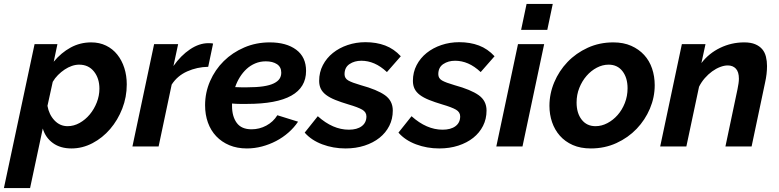

<svg xmlns="http://www.w3.org/2000/svg" viewBox="-70 -750 3986 983"><path d="M107 -524H224L205 -434Q243 -480 291.5 -506.5Q340 -533 397 -533Q439 -533 473 -516.5Q507 -500 530.5 -470.5Q554 -441 566.5 -402Q579 -363 579 -318Q579 -253 556 -194Q533 -135 494 -89.5Q455 -44 403.5 -17Q352 10 296 10Q239 10 201 -17.5Q163 -45 149 -92L84 213H-50ZM276 -104Q308 -104 337.5 -120.5Q367 -137 389.5 -164Q412 -191 425.5 -225.5Q439 -260 439 -296Q439 -349 411 -384Q383 -419 335 -419Q317 -419 298 -412.5Q279 -406 261 -394Q243 -382 227 -366Q211 -350 200 -331L173 -208Q181 -163 209 -133.5Q237 -104 276 -104Z M719 -524H842L818 -412Q856 -466 903 -497.5Q950 -529 997 -529Q1007 -529 1012 -528.5Q1017 -528 1021 -527L996 -408Q939 -407 888.5 -384.5Q838 -362 809 -317L742 0H608Z M1194 10Q1144 10 1104.5 -6.5Q1065 -23 1037 -52.5Q1009 -82 994.5 -122.5Q980 -163 980 -211Q980 -276 1005.5 -334.5Q1031 -393 1075.5 -437Q1120 -481 1180.5 -507Q1241 -533 1311 -533Q1396 -533 1446.5 -495.5Q1497 -458 1497 -387Q1497 -218 1195 -218Q1177 -218 1158 -218Q1139 -218 1118 -220V-207Q1118 -154 1142 -121Q1166 -88 1218 -88Q1258 -88 1293.5 -107Q1329 -126 1350 -160L1456 -127Q1436 -97 1407 -71.5Q1378 -46 1343.5 -28Q1309 -10 1271 0Q1233 10 1194 10ZM1291 -436Q1262 -436 1237 -425.5Q1212 -415 1192.5 -397Q1173 -379 1158 -355Q1143 -331 1134 -304Q1150 -303 1165 -303Q1180 -303 1196 -303Q1244 -303 1277.5 -308Q1311 -313 1331.5 -323Q1352 -333 1361 -346.5Q1370 -360 1370 -378Q1370 -407 1348 -421.5Q1326 -436 1291 -436Z M1699 10Q1636 10 1580 -11Q1524 -32 1490 -71L1557 -155Q1634 -86 1716 -86Q1758 -86 1782 -104Q1806 -122 1806 -154Q1806 -176 1784.5 -188.5Q1763 -201 1715 -215Q1675 -227 1646.5 -238.5Q1618 -250 1599.5 -264Q1581 -278 1572.5 -295.5Q1564 -313 1564 -336Q1564 -380 1583 -416.5Q1602 -453 1634.5 -479Q1667 -505 1710 -519.5Q1753 -534 1801 -534Q1857 -534 1902 -517Q1947 -500 1982 -462L1911 -381Q1879 -411 1846.5 -425Q1814 -439 1780 -439Q1745 -439 1719.5 -422Q1694 -405 1694 -370Q1694 -349 1713 -338Q1732 -327 1777 -314Q1861 -291 1901 -262.5Q1941 -234 1941 -184Q1941 -141 1923 -105.5Q1905 -70 1873 -44.5Q1841 -19 1796.5 -4.5Q1752 10 1699 10Z M2179 10Q2116 10 2060 -11Q2004 -32 1970 -71L2037 -155Q2114 -86 2196 -86Q2238 -86 2262 -104Q2286 -122 2286 -154Q2286 -176 2264.5 -188.5Q2243 -201 2195 -215Q2155 -227 2126.5 -238.5Q2098 -250 2079.5 -264Q2061 -278 2052.5 -295.5Q2044 -313 2044 -336Q2044 -380 2063 -416.5Q2082 -453 2114.5 -479Q2147 -505 2190 -519.5Q2233 -534 2281 -534Q2337 -534 2382 -517Q2427 -500 2462 -462L2391 -381Q2359 -411 2326.5 -425Q2294 -439 2260 -439Q2225 -439 2199.5 -422Q2174 -405 2174 -370Q2174 -349 2193 -338Q2212 -327 2257 -314Q2341 -291 2381 -262.5Q2421 -234 2421 -184Q2421 -141 2403 -105.5Q2385 -70 2353 -44.5Q2321 -19 2276.5 -4.5Q2232 10 2179 10Z M2582 -524H2716L2605 0H2471ZM2626 -730H2760L2732 -597H2598Z M2955 10Q2902 10 2862.5 -7.5Q2823 -25 2796.5 -55Q2770 -85 2756.5 -124.5Q2743 -164 2743 -208Q2743 -270 2767.5 -328.5Q2792 -387 2835.5 -432.5Q2879 -478 2939 -505.5Q2999 -533 3070 -533Q3122 -533 3161.5 -515.5Q3201 -498 3228 -468.5Q3255 -439 3268.5 -399Q3282 -359 3282 -314Q3282 -252 3257.5 -194Q3233 -136 3189.5 -90.5Q3146 -45 3086 -17.5Q3026 10 2955 10ZM2979 -104Q3010 -104 3039.5 -119.5Q3069 -135 3092 -161Q3115 -187 3129 -222.5Q3143 -258 3143 -298Q3143 -352 3117 -385.5Q3091 -419 3046 -419Q3015 -419 2985.5 -403.5Q2956 -388 2933 -361.5Q2910 -335 2896 -300Q2882 -265 2882 -225Q2882 -171 2908 -137.5Q2934 -104 2979 -104Z M3421 -524H3542L3521 -427Q3559 -477 3617 -505Q3675 -533 3740 -533Q3774 -533 3796.5 -523.5Q3819 -514 3832.5 -498Q3846 -482 3851.5 -459.5Q3857 -437 3857 -412Q3857 -392 3854.5 -370.5Q3852 -349 3847 -327L3778 0H3644L3706 -294Q3709 -309 3711 -322.5Q3713 -336 3713 -347Q3713 -382 3697.5 -398.5Q3682 -415 3656 -415Q3638 -415 3617 -407Q3596 -399 3576 -384.5Q3556 -370 3538.5 -350Q3521 -330 3509 -306L3444 0H3310Z"/></svg>

Font: PTCRaleway
Style: Bold Italic
Weight: 700
Italic angle: -12°
Designer: Matt McInerney, Pablo Impallari, Rodrigo Fuenzalida
Foundry: Matt McInerney, Pablo Impallari, Rodrigo Fuenzalida
Version: Version 3.000g; ttfautohint (v1.5) -l 8 -r 28 -G 28 -x 14 -D